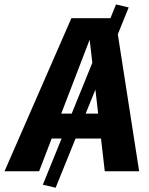

<svg xmlns="http://www.w3.org/2000/svg" viewBox="-72 -776 673 870"><path d="M122.1 61 453.7 -755.9 511.1 -742.3 180.1 74.6ZM251.5 -693.6H450.5L558.5 0H402.7L334.3 -596.4L105.2 0H-51.5ZM195.1 -261.3H381.8L391.2 -148.3H152Z"/></svg>

Font: Fira Sans Variable
Style: Italic
Weight: 397
Italic angle: -8°
Designer: Carrois Corporate & Edenspiekermann AG
Foundry: Carrois Corporate GbR & Edenspiekermann AG
Version: Version 4.202